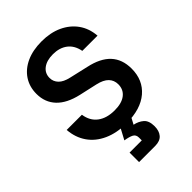

<svg xmlns="http://www.w3.org/2000/svg" viewBox="-260 -796 1130 1130"><g transform="rotate(-45 305.0 -231.0)"><path d="M318.3 10Q237.5 10 176.7 -17.5Q115.8 -45 81.2 -95Q46.7 -145 41.7 -211.7H168.3Q176.7 -154.2 217.1 -123.8Q257.5 -93.3 323.3 -93.3Q382.5 -93.3 414.6 -118.3Q446.7 -143.3 446.7 -186.7Q446.7 -220.8 424.6 -243.8Q402.5 -266.7 355 -277.5L243.3 -302.5Q155 -322.5 110.4 -369.6Q65.8 -416.7 65.8 -487.5Q65.8 -546.7 95.4 -591.2Q125 -635.8 178.8 -660.4Q232.5 -685 305.8 -685Q379.2 -685 435 -659.2Q490.8 -633.3 524.2 -586.7Q557.5 -540 562.5 -475.8H435.8Q425.8 -529.2 390 -556.7Q354.2 -584.2 299.2 -584.2Q247.5 -584.2 217.1 -561.2Q186.7 -538.3 186.7 -499.2Q186.7 -469.2 207.9 -447.1Q229.2 -425 274.2 -415L390 -388.3Q479.2 -369.2 523.3 -321.7Q567.5 -274.2 567.5 -196.7Q567.5 -101.7 502.1 -45.8Q436.7 10 318.3 10ZM209.2 223.3V144.2H310.8V120.8Q310.8 96.7 292.5 87.1Q274.2 77.5 238.3 71.7L290 -25H379.2L341.7 45Q375.8 51.7 399.6 72.1Q423.3 92.5 423.3 139.2Q423.3 177.5 403.8 200.4Q384.2 223.3 342.5 223.3Z"/></g></svg>

Font: Funnel Sans SemiBold
Style: Regular
Weight: 600
Designer: NORD ID, Kristian Moeller
Foundry: Dicotype
Version: Version 1.000